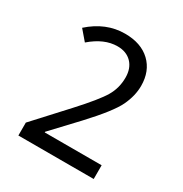

<svg xmlns="http://www.w3.org/2000/svg" viewBox="-168 -853 936 982"><g transform="rotate(30 300.0 -362.0)"><path d="M522 0H77.1V-76.2L248 -262.2Q343.3 -366.2 373.5 -417.2Q403.8 -468.3 403.8 -529.8Q403.8 -585 372.8 -616.9Q341.8 -648.9 289.1 -648.9Q210.9 -648.9 133.8 -582L84 -640.1Q177.7 -724.1 290 -724.1Q384.8 -724.1 439.5 -672.4Q494.1 -620.6 494.1 -533.2Q494.1 -475.1 465.3 -414.1Q436.5 -353 323.2 -231L186 -85V-81.1H522Z"/></g></svg>

Font: WenQuanYi Micro Hei Mono
Style: Regular
Weight: 400
Foundry: Ascender Corporation
Version: Version 0.2.0-beta